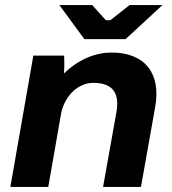

<svg xmlns="http://www.w3.org/2000/svg" viewBox="-20 -740 681 760"><path d="M21 0H171L223 -297C240 -365 291 -412 350 -412C431 -412 453 -366 441 -297L388 0H538L594 -315C619 -451 552 -532 422 -532C361 -532 294 -508 233 -449C235 -474 235 -499 234 -520H112ZM314 -585H477L623 -720H493L417 -660H399L345 -720H215Z"/></svg>

Font: Fixel Display 20240404
Style: Bold Italic
Weight: 700
Italic angle: -10°
Designer: AlfaBravo + MacPaw
Foundry: Kyrylo Tkachov, Marchela Mozhyna, Serhii Makarenko, Maria Weinstein, Zakhar Kryvoshyya
Version: Version 1.211;Glyphs 3.2 (3225)